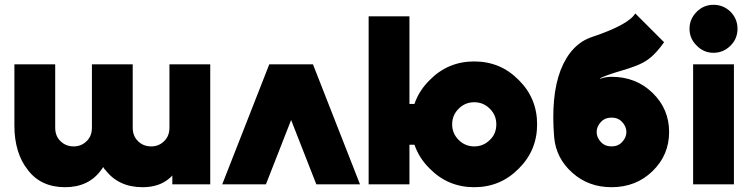

<svg xmlns="http://www.w3.org/2000/svg" viewBox="-20 -768 3138 800"><path d="M40 -500V-244Q40 -188 54 -141.5Q68 -95 96 -60Q123 -24 162 -6Q201 12 251 12Q349 12 401 -59Q403 -62 405.5 -65Q408 -68 410 -72Q412 -69 414 -65.5Q416 -62 419 -60Q474 12 574 12Q644 12 687 -26Q690 -28 692.5 -31Q695 -34 698 -37V0H856V-500H686V-236Q686 -201 664 -180Q642 -158 610 -158Q577 -158 555 -180Q533 -201 533 -236V-500H363V-236Q363 -201 341 -180Q319 -158 287 -158Q254 -158 232 -180Q210 -201 210 -236V-500Z M906 0 1102 -500H1284L1480 0H1298L1193 -268L1088 0Z M1516 -700V0H1686V-165H1707Q1726 -109 1771 -65Q1847 12 1956 12Q2065 12 2141 -65Q2218 -141 2218 -250Q2218 -359 2141 -435Q2065 -512 1956 -512Q1847 -512 1771 -435Q1726 -391 1707 -335H1686V-700ZM1956 -342Q1994 -342 2021 -315Q2048 -288 2048 -250Q2048 -231 2041.5 -214.5Q2035 -198 2021 -185Q1994 -158 1956 -158Q1918 -158 1891 -185Q1864 -212 1864 -250Q1864 -288 1891 -315Q1918 -342 1956 -342Z M2627 -712Q2599 -665 2447 -614Q2359 -585 2316 -476Q2295 -421 2288.5 -351Q2282 -281 2289 -196Q2297 -108 2365 -48Q2432 12 2528 12Q2630 12 2699 -55Q2768 -122 2768 -218Q2768 -314 2699 -381Q2630 -448 2528 -448Q2502 -448 2479 -439Q2480 -441 2482 -442Q2484 -443 2487 -445Q2497 -450 2518.5 -457.5Q2540 -465 2574 -475Q2601 -483 2622.5 -491Q2644 -499 2659 -507Q2682 -519 2703.5 -540Q2725 -561 2747 -592ZM2528 -278Q2555 -278 2572 -260Q2590 -241 2590 -218Q2590 -195 2572 -176Q2555 -158 2528 -158Q2501 -158 2484 -176Q2466 -195 2466 -218Q2466 -241 2484 -260Q2501 -278 2528 -278Z M3053 -648Q3053 -689 3024 -719Q2994 -748 2953 -748Q2912 -748 2883 -719Q2853 -689 2853 -648Q2853 -607 2883 -578Q2912 -548 2953 -548Q2994 -548 3024 -578Q3053 -607 3053 -648ZM2868 0H3038V-500H2868Z"/></svg>

Font: Unageo
Style: Black
Weight: 900
Designer: Richard Sepsi
Foundry: Richard Sepsi
Version: Version 2.000